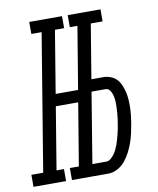

<svg xmlns="http://www.w3.org/2000/svg" viewBox="-128 -800 711 865"><g transform="rotate(-10 227.5 -367.5)"><path d="M241 -680V-735H391V-680ZM-45 0V-55H9L112 -680H65V-735H215V-680H173L126 -395H259L250 -340H117L70 -55H104V0ZM131 0V-55H280V0ZM163 0 285 -735H346L296 -432H350Q368 -432 384.5 -425.5Q401 -419 412 -407Q423 -395 429.5 -379Q436 -363 440 -346Q444 -329 445 -311.5Q446 -294 445.5 -276Q445 -258 443 -240Q441 -222 438 -204Q434 -182 429.5 -161Q425 -140 417.5 -119Q410 -98 399.5 -77.5Q389 -57 374.5 -39.5Q360 -22 339.5 -11Q319 0 297 0ZM234 -55H297Q309 -55 318.5 -63Q328 -71 335 -81Q342 -91 347 -101.5Q352 -112 356 -123Q360 -134 363 -145.5Q366 -157 369 -168Q372 -179 374 -190Q376 -201 378 -213Q380 -224 381.5 -235.5Q383 -247 384 -259Q385 -271 385.5 -282.5Q386 -294 386 -305Q386 -316 384.5 -327.5Q383 -339 379.5 -349.5Q376 -360 369 -368.5Q362 -377 350 -377H287Z"/></g></svg>

Font: Iosevka Curly Slab LtObl
Style: Regular
Weight: 300
Italic angle: -9°
Monospace: yes
Designer: Belleve Invis
Foundry: Belleve Invis
Version: Version 11.0.0; ttfautohint (v1.8.3)